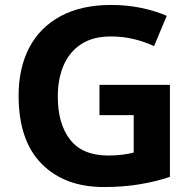

<svg xmlns="http://www.w3.org/2000/svg" viewBox="-20 -744 775 774"><path d="M381 -402H665V-31Q609 -12 542.5 -1Q476 10 399 10Q240 10 147.5 -84Q55 -178 55 -358Q55 -470 98 -552Q141 -634 224.5 -679Q308 -724 428 -724Q492 -724 549.5 -712Q607 -700 652 -680L601 -558Q563 -576 519 -586.5Q475 -597 427 -597Q354 -597 306.5 -565.5Q259 -534 236 -479.5Q213 -425 213 -355Q213 -244 263 -180.5Q313 -117 417 -117Q446 -117 473.5 -120.5Q501 -124 519 -129V-280H381Z"/></svg>

Font: Noto Sans Georgian Bold
Style: Regular
Weight: 700
Designer: Monotype Design Team, Akaki Razmadze
Foundry: Google LLC
Version: Version 2.005; ttfautohint (v1.8.4.7-5d5b)